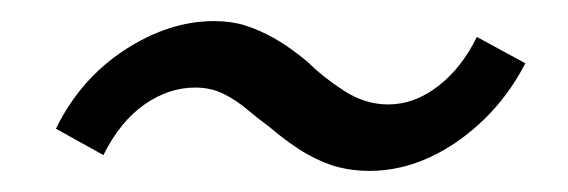

<svg xmlns="http://www.w3.org/2000/svg" viewBox="-20 -376 538 182"><path d="M330 -214Q315 -214 301 -217.5Q287 -221 271 -230Q255 -239 235 -256Q224 -264 214 -272.5Q204 -281 192 -287Q180 -293 165 -293Q140 -293 117 -277Q94 -261 78 -229L33 -254Q56 -301 98 -328.5Q140 -356 183 -356Q199 -356 212 -352Q225 -348 239.5 -340Q254 -332 272 -317Q286 -303 306 -290Q326 -277 348 -277Q373 -277 395.5 -294.5Q418 -312 432 -341L478 -316Q462 -285 438 -262Q414 -239 386.5 -226.5Q359 -214 330 -214Z"/></svg>

Font: Nunito Sans 7pt Condensed Medium
Style: Italic
Weight: 500
Width: 3
Italic angle: -9°
Designer: Vernon Adams
Foundry: Vernon Adams
Version: Version 3.101;gftools[0.9.27]